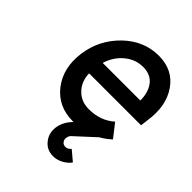

<svg xmlns="http://www.w3.org/2000/svg" viewBox="-202 -624 938 938"><g transform="rotate(45 266.5 -155.5)"><path d="M524 -210 529 -250Q546 -363 495 -437Q444 -512 345 -512Q243 -512 164 -436Q85 -359 70 -250Q55 -140 113 -64Q172 12 274 12Q394 12 476 -64L422 -133Q368 -85 288 -85Q233 -85 199 -122Q183 -139 174.5 -161Q166 -183 165 -210ZM330 -419Q383 -419 410 -383Q436 -348 436 -293H176Q193 -348 233 -382Q276 -419 330 -419ZM417 154 366 111Q365 112 364 113Q363 114 361 116Q351 126 337 126Q322 126 315 116Q306 105 309 91Q310 84 313 78Q316 72 322 67L422 -25H337Q304 -9 283 9Q244 45 237 92Q231 136 257 168Q283 201 326 201Q368 201 404 169Q408 165 411 161.5Q414 158 417 154Z"/></g></svg>

Font: Unageo
Style: Medium-Italic
Weight: 500
Designer: Richard Sepsi
Foundry: Richard Sepsi
Version: Version 2.000